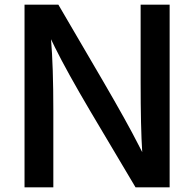

<svg xmlns="http://www.w3.org/2000/svg" viewBox="-20 -767 820 814"><path d="M84 27.3V-747.1H227.5L417 -422.9Q520.5 -245.1 567.4 -152.3L583 -122.1Q576.2 -224.6 576.2 -421.9V-747.1H699.2V27.3H554.7L363.3 -294.9Q264.6 -461.9 212.9 -566.4L196.3 -600.6Q206.1 -486.3 206.1 -296.9V27.3Z"/></svg>

Font: GenEi M Gothic v2 Medium
Style: Regular
Weight: 500
Version: Version 2.0